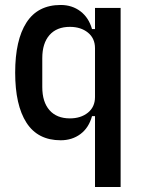

<svg xmlns="http://www.w3.org/2000/svg" viewBox="-20 -552 575 772"><path d="M362 200V-85H350Q337 -38 303.5 -13Q270 12 224 12Q132 12 86.5 -58.5Q41 -129 41 -260Q41 -391 86.5 -461.5Q132 -532 224 -532Q270 -532 303.5 -506.5Q337 -481 350 -435H362V-520H465V200ZM261 -76Q305 -76 333.5 -99Q362 -122 362 -162V-358Q362 -398 333.5 -421Q305 -444 261 -444Q208 -444 179 -411Q150 -378 150 -318V-202Q150 -142 179 -109Q208 -76 261 -76Z"/></svg>

Font: IBM Plex Sans Condensed Medium
Style: Regular
Weight: 500
Width: 3
Designer: Mike Abbink, Paul van der Laan, Pieter van Rosmalen
Foundry: Bold Monday
Version: Version 1.3